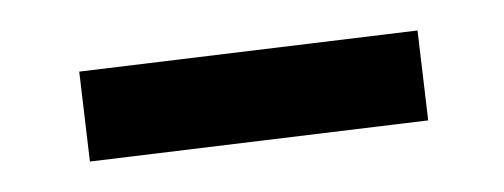

<svg xmlns="http://www.w3.org/2000/svg" viewBox="-20 -338 331 126"><path d="M32 -291 254 -318 261 -259 39 -232Z"/></svg>

Font: Piazzolla
Style: Regular
Weight: 400
Designer: Juan Pablo del Peral
Foundry: Huerta Tipografica
Version: Version 1.330